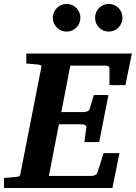

<svg xmlns="http://www.w3.org/2000/svg" viewBox="-35 -938 678 958"><path d="M590.8 -513.2H511.2V-598.1Q511.2 -605.5 503.7 -608.2Q496.1 -610.8 487.8 -610.8H315.9L271 -378.9H383.8Q391.6 -378.9 400.6 -382.6Q409.7 -386.2 412.1 -394L433.1 -463.9H505.9L460 -229H386.2L396 -304.2Q396.5 -307.1 394.5 -309.6Q392.6 -312 389.2 -314Q385.7 -315.9 381.6 -316.9Q377.4 -317.9 374 -317.9H258.8L209 -60.1H421.9Q429.7 -60.1 438.7 -64Q447.8 -67.9 450.2 -74.2L481.9 -173.8H561L525.9 0H-15.1V-49.8Q-3.9 -50.8 7.1 -51.8Q18.1 -52.7 26.4 -53.7Q36.1 -54.7 44.9 -55.2Q56.2 -56.2 60.8 -58.6Q65.4 -61 66.9 -70.8L170.9 -601.1Q173.3 -609.9 168 -612.5Q162.6 -615.2 152.8 -616.2Q144 -616.7 134.8 -617.7Q126.5 -618.7 116.2 -619.4Q106 -620.1 96.2 -621.1V-670.9H623ZM366.2 -849.1Q366.2 -835 360.8 -822.5Q355.5 -810.1 346.2 -800.5Q336.9 -791 324.2 -785.6Q311.5 -780.3 297.4 -780.3Q283.2 -780.3 270.5 -785.6Q257.8 -791 248.5 -800.5Q239.3 -810.1 233.9 -822.5Q228.5 -835 228.5 -849.1Q228.5 -863.3 233.9 -876Q239.3 -888.7 248.5 -898.2Q257.8 -907.7 270.5 -913.1Q283.2 -918.5 297.4 -918.5Q311.5 -918.5 324.2 -913.1Q336.9 -907.7 346.2 -898.2Q355.5 -888.7 360.8 -876Q366.2 -863.3 366.2 -849.1ZM576.2 -849.1Q576.2 -835 570.8 -822.5Q565.4 -810.1 556.2 -800.5Q546.9 -791 534.2 -785.6Q521.5 -780.3 507.3 -780.3Q493.2 -780.3 480.7 -785.6Q468.3 -791 459 -800.5Q449.7 -810.1 444.6 -822.5Q439.5 -835 439.5 -849.1Q439.5 -863.3 444.6 -876Q449.7 -888.7 459 -898.2Q468.3 -907.7 480.7 -913.1Q493.2 -918.5 507.3 -918.5Q521.5 -918.5 534.2 -913.1Q546.9 -907.7 556.2 -898.2Q565.4 -888.7 570.8 -876Q576.2 -863.3 576.2 -849.1Z"/></svg>

Font: Charis SIL Am
Style: Bold Italic
Weight: 700
Italic angle: -11°
Foundry: SIL International
Version: Version 5.000